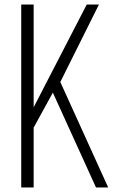

<svg xmlns="http://www.w3.org/2000/svg" viewBox="-20 -830 500 850"><path d="M74 0V-810H129V-355L364 -810H418L247 -467L459 0H405L214 -420L129 -265V0Z"/></svg>

Font: Oswald ExtraLight
Style: Regular
Weight: 250
Designer: Vernon Adams
Foundry: Vernon Adams
Version: Version 4.100; ttfautohint (v1.8.1.43-b0c9)